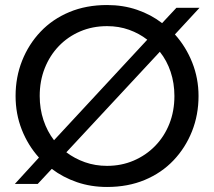

<svg xmlns="http://www.w3.org/2000/svg" viewBox="-20 -732 852 764"><path d="M406 12Q342 12 286.5 -7Q231 -26 186 -60L130 0H39L135 -105Q91 -154 66.5 -216.5Q42 -279 42 -350Q42 -425 68 -490.5Q94 -556 141.5 -606Q189 -656 256 -684Q323 -712 406 -712Q470 -712 525.5 -693Q581 -674 625 -640L682 -701H774L676 -595Q720 -546 745 -483Q770 -420 770 -350Q770 -275 744 -209.5Q718 -144 670.5 -94Q623 -44 556 -16Q489 12 406 12ZM406 -72Q463 -72 512 -93Q561 -114 597.5 -151.5Q634 -189 654 -239.5Q674 -290 674 -350Q674 -401 659 -446Q644 -491 616 -526L244 -126Q277 -101 318 -86.5Q359 -72 406 -72ZM195 -174 566 -574Q534 -599 493.5 -613.5Q453 -628 406 -628Q348 -628 299 -607Q250 -586 214 -548.5Q178 -511 158 -460.5Q138 -410 138 -350Q138 -299 153 -254Q168 -209 195 -174Z"/></svg>

Font: MuseoModerno Thin
Style: Regular
Weight: 400
Version: Version 1.003